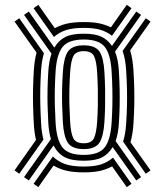

<svg xmlns="http://www.w3.org/2000/svg" viewBox="-20 -791 681 792"><path d="M98.8 -46.5 79.2 -60.5 190 -217.2Q181.5 -245.2 179.2 -284.5Q177 -323.2 176.2 -357.5Q175.5 -391.8 176.2 -425.5Q177 -459.2 179.2 -496.2Q182 -540 192.5 -569.5L79.2 -729.5L98.8 -743.5L204.2 -594.5Q222 -624.8 249.2 -638.4Q276.5 -652 325.5 -652Q371.5 -652 397.5 -640Q423.5 -628 441.8 -601.5L542.2 -743.5L561.8 -729.5L454.5 -578Q467.8 -545.8 470.5 -496.5Q472.8 -457.5 473.5 -423.1Q474.2 -388.8 473.6 -355.1Q473 -321.5 470.5 -284.8Q467.8 -239.5 456.8 -209.2L561.8 -60.5L542.2 -46.5L444.8 -184.2Q426.8 -154.8 400.1 -141.4Q373.5 -128 325.5 -128Q274.2 -128 246.2 -143Q218.2 -158 200.8 -191ZM325.5 -152Q388 -152 412.1 -183.2Q436.2 -214.5 440.5 -286.5Q442.8 -322.5 443.5 -355.6Q444.2 -388.8 443.5 -422.6Q442.8 -456.5 440.5 -494.8Q436.5 -566.2 412.5 -597.1Q388.5 -628 325.5 -628Q262.2 -628 237.9 -597Q213.5 -566 209.2 -494.5Q207 -458.2 206.2 -425Q205.5 -391.8 206.2 -358Q207 -324.2 209.2 -286.2Q213.2 -214.2 237.5 -183.1Q261.8 -152 325.5 -152ZM325.5 -176Q277.2 -176 260 -202Q242.8 -228 239.2 -288Q237 -325.5 236.2 -358.6Q235.5 -391.8 236.2 -424.4Q237 -457 239.2 -492.5Q242.8 -552.2 260.1 -578.1Q277.5 -604 325.5 -604Q373.2 -604 390.4 -578.2Q407.5 -552.5 410.8 -493Q413 -455.2 413.6 -422Q414.2 -388.8 413.6 -356.4Q413 -324 410.8 -288.5Q407 -228.2 389.9 -202.1Q372.8 -176 325.5 -176ZM325.5 -200Q357.5 -200 367.6 -221Q377.8 -242 380.8 -290.2Q383 -325 383.6 -357Q384.2 -389 383.6 -421.8Q383 -454.5 380.8 -491.5Q378 -539 367.9 -559.5Q357.8 -580 325.5 -580Q293 -580 282.5 -559.2Q272 -538.5 269.2 -490.8Q267 -455.8 266.2 -423.6Q265.5 -391.5 266.2 -359Q267 -326.5 269.2 -289.5Q272 -241.5 282.4 -220.8Q292.8 -200 325.5 -200ZM59.5 -74.2 40 -88.2 128.5 -213.8Q121.5 -243.2 119.5 -281Q117.2 -321 116.4 -356.4Q115.5 -391.8 116.4 -426.8Q117.2 -461.8 119.5 -500Q122.2 -543.5 130.8 -574L40 -702L59.5 -715.8L161.2 -571.2Q151.8 -539.8 149.2 -498.2Q147 -460.5 146.2 -426.1Q145.5 -391.8 146.4 -356.9Q147.2 -322 149.5 -282.8Q151.5 -244.5 159.2 -215.2ZM581.5 -74.2 487.8 -207Q498 -239.2 500.5 -282.8Q503 -320.2 503.8 -354.5Q504.5 -388.8 503.8 -423.8Q503 -458.8 500.5 -498.2Q498 -546 485.8 -581L581.5 -715.8L601 -702L516.8 -583Q527.8 -547.8 530.5 -500Q533 -459.8 533.8 -424.1Q534.5 -388.5 533.8 -353.8Q533 -319 530.5 -281Q527.8 -237 518.2 -204.2L601 -88.2ZM138 -19 118.5 -32.8 198 -145.2Q220.5 -124 249.5 -114Q278.5 -104 325.5 -104Q369.5 -104 396.9 -112.9Q424.2 -121.8 446.2 -140.8L522.5 -32.8L503 -19L442.5 -104.5Q418.2 -92 391.8 -86Q365.2 -80 325.5 -80Q282.5 -80 254.1 -86.8Q225.8 -93.5 200.8 -108ZM202.5 -638.5 118.5 -757.2 138 -771.2 206 -674.8Q230.5 -687.8 257.6 -693.9Q284.8 -700 325.5 -700Q363.2 -700 388.6 -694.8Q414 -689.5 437.5 -678.2L503 -771.2L522.5 -757.2L442 -643.5Q420 -660.5 393.6 -668.2Q367.2 -676 325.5 -676Q280.8 -676 252.8 -667Q224.8 -658 202.5 -638.5Z"/></svg>

Font: Big Shoulders Inline Display Thin Black
Style: Regular
Weight: 900
Version: Version 2.002